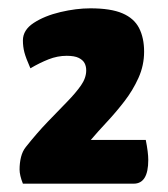

<svg xmlns="http://www.w3.org/2000/svg" viewBox="-20 -730 403 461"><path d="M35 -289Q31 -299 29 -307.5Q27 -316 27 -323Q27 -339 30.5 -353Q34 -367 42 -377Q69 -411 94.5 -437.5Q120 -464 141 -485.5Q162 -507 174.5 -525Q187 -543 187 -561Q187 -571 183 -578.5Q179 -586 169 -591Q159 -596 140 -596Q118 -596 96.5 -587.5Q75 -579 53 -566Q42 -591 38.5 -604.5Q35 -618 35 -633Q35 -658 61 -675Q87 -692 125 -701Q163 -710 197 -710Q246 -710 274 -698Q302 -686 314 -662.5Q326 -639 326 -606Q326 -573 312.5 -543Q299 -513 278.5 -486.5Q258 -460 236.5 -437Q215 -414 198 -394H330Q336 -364 336 -346Q336 -289 301 -289Z"/></svg>

Font: Yanone Kaffeesatz ExtraLight
Style: Regular
Weight: 200
Designer: Yanone (Cyrillic: Daniel Pouzeot, Huerta Tipografica, and Cyreal)
Foundry: Yanone
Version: Version 2.003